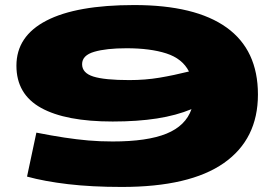

<svg xmlns="http://www.w3.org/2000/svg" viewBox="-20 -730 1088 760"><path d="M462 10Q343 10 249.5 -1Q156 -12 87 -31L124 -205Q185 -193 234.5 -185.5Q284 -178 329.5 -174Q375 -170 426 -170Q563 -170 639 -201Q715 -232 738 -298Q678 -273 601 -261Q524 -249 426 -249Q240 -249 142.5 -303Q45 -357 45 -470Q45 -587 164 -648.5Q283 -710 511 -710Q753 -710 877 -621Q1001 -532 1001 -356Q1001 -179 866 -84.5Q731 10 462 10ZM305 -476Q305 -441 349.5 -427Q394 -413 492 -413Q555 -413 611.5 -422.5Q668 -432 728 -447Q702 -498 638.5 -518.5Q575 -539 481 -539Q401 -539 353 -525Q305 -511 305 -476Z"/></svg>

Font: Georama Extra Expanded ExtraBold
Style: Regular
Weight: 800
Width: 8
Designer: Jean-Baptiste Levee
Foundry: Production Type
Version: Version 1.000